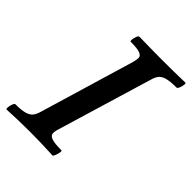

<svg xmlns="http://www.w3.org/2000/svg" viewBox="-201 -776 887 887"><g transform="rotate(45 242.5 -332.0)"><path d="M-6 4Q-10 4 -9 -7.5Q-8 -19 -3.5 -30.5Q1 -42 6 -42Q46 -42 67.5 -48.5Q89 -55 98.5 -68Q108 -81 113 -99L252 -565Q257 -583 257 -596Q257 -609 239.5 -616Q222 -623 178 -623Q174 -623 175 -634Q176 -645 180.5 -656.5Q185 -668 191 -668Q229 -667 266.5 -666.5Q304 -666 341 -666Q378 -666 415.5 -666.5Q453 -667 490 -668Q495 -668 493.5 -656.5Q492 -645 487.5 -634Q483 -623 477 -623Q435 -623 413.5 -616.5Q392 -610 382.5 -597Q373 -584 368 -565L228 -99Q222 -80 223.5 -67.5Q225 -55 243.5 -48.5Q262 -42 306 -42Q311 -42 309 -30.5Q307 -19 302.5 -7.5Q298 4 294 4Q256 2 218.5 1Q181 0 144 0Q106 0 68.5 1Q31 2 -6 4Z"/></g></svg>

Font: Junicode SmExp
Style: Bold Italic
Weight: 700
Width: 6
Italic angle: -11°
Designer: Peter S. Baker
Version: Version 2.205; ttfautohint (v1.8.4)